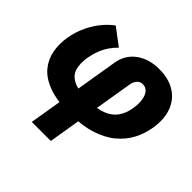

<svg xmlns="http://www.w3.org/2000/svg" viewBox="-183 -744 1139 1139"><g transform="rotate(45 387.0 -174.5)"><path d="M226.1 204.1 324.7 -392.6Q337.4 -467.8 395.8 -510.3Q454.1 -552.7 539.6 -552.7Q618.7 -552.7 672.6 -519Q726.6 -485.4 749.5 -423.6Q772.5 -361.8 758.3 -278.3Q749 -221.7 722.2 -170.2Q695.3 -118.7 646.7 -77.9Q598.1 -37.1 524.4 -13.7Q450.7 9.8 348.1 9.8Q241.7 9.8 173.3 -15.4Q105 -40.5 68.8 -84Q32.7 -127.4 22.5 -182.6Q12.2 -237.8 22 -297.4Q32.2 -356.9 55.9 -406.2Q79.6 -455.6 110.6 -492.7Q141.6 -529.8 173.8 -552.7L279.8 -472.7Q257.3 -451.2 239.3 -424.6Q221.2 -397.9 209 -366.2Q196.8 -334.5 190.4 -297.4Q182.1 -246.1 192.4 -206.5Q202.6 -167 244.1 -145Q285.6 -123 370.6 -123Q444.3 -123 490.2 -141.4Q536.1 -159.7 560.5 -194.3Q585 -229 593.3 -278.3Q600.1 -320.8 595 -352.8Q589.8 -384.8 574.5 -402.6Q559.1 -420.4 533.2 -420.4Q512.7 -420.4 498.3 -405Q483.9 -389.6 479.5 -362.8L385.7 204.1Z"/></g></svg>

Font: Inter Tight ExtraBold
Style: Italic
Weight: 800
Italic angle: -9.39999°
Designer: Rasmus Andersson
Foundry: rsms
Version: Version 3.004